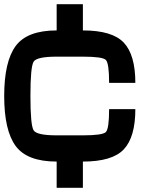

<svg xmlns="http://www.w3.org/2000/svg" viewBox="-20 -770 790 915"><path d="M375 -750V-625Q515.6 -625 570.3 -566.4Q625 -507.8 625 -375H500Q500 -468.8 484.4 -484.4Q468.8 -500 375 -500H250Q156.2 -500 140.6 -476.6Q125 -453.1 125 -312.5Q125 -171.9 140.6 -148.4Q156.2 -125 250 -125H375Q468.8 -125 484.4 -140.6Q500 -156.2 500 -250H625Q625 -117.2 570.3 -58.6Q515.6 0 375 0V125H250V0Q109.4 0 54.7 -74.2Q0 -148.4 0 -312.5Q0 -476.6 54.7 -550.8Q109.4 -625 250 -625V-750Z"/></svg>

Font: CraftyPE
Style: Regular
Weight: 400
Designer: Erek Butcher
Foundry: Haunted Coop
Version: Version 0.018;April 4, 2024;FontCreator 15.0.0.2962 64-bit